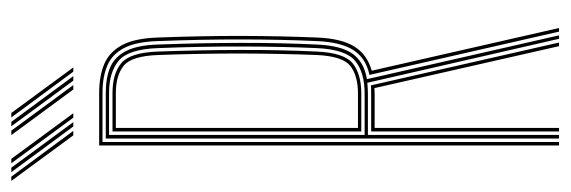

<svg xmlns="http://www.w3.org/2000/svg" viewBox="-352 -644 993 334"><g transform="rotate(-90 144.0 -476.5)"><path d="M58.5 0V-800H149.8Q179.2 -800 200.2 -791.1Q221.2 -782.2 233 -760.2Q244.8 -738.2 246.2 -698.8Q249.2 -618.5 249 -550.2Q248.8 -482 246.2 -420.5Q244.5 -379.2 230.9 -356.6Q217.2 -334 188.5 -325.8L262.8 0H256.5L181.2 -329.8Q210.5 -336 224.4 -357.8Q238.2 -379.5 240 -420.8Q242.8 -482.5 242.9 -551.6Q243 -620.8 240 -698.8Q238.8 -736.2 227.8 -757Q216.8 -777.8 197 -786Q177.2 -794.2 149.8 -794.2H64.5V0ZM82.8 0V-326.8H146Q150.8 -326.8 154.9 -326.9Q159 -327 163 -327.2L237.5 0H231.2L158.2 -321.2Q155.5 -321 152.5 -320.9Q149.5 -320.8 146 -320.8H89V0ZM70.5 0V-788.5H149.8Q176.2 -788.5 194.4 -780.8Q212.5 -773 222.6 -753.5Q232.8 -734 234 -698.2Q236.8 -624 236.9 -553.5Q237 -483 234 -421Q232.2 -379.2 218 -359.2Q203.8 -339.2 173.8 -334.2L250 0H244L167.5 -333.5Q162.8 -333 158 -332.8Q153.2 -332.5 148.8 -332.5H76.8V0ZM76.8 -338.2H148.8Q185.5 -338.2 205.5 -354.6Q225.5 -371 227.8 -421.2Q230.5 -482.5 230.6 -552.1Q230.8 -621.8 227.8 -698Q226 -749 206 -765.9Q186 -782.8 149.8 -782.8H76.8ZM82.8 -344V-776.8H149.8Q183.2 -776.8 201.6 -761.5Q220 -746.2 221.8 -698Q224.5 -624 224.6 -553.9Q224.8 -483.8 221.8 -421.2Q219.5 -372.8 200.6 -358.4Q181.8 -344 148.8 -344ZM89 -349.8H148.8Q179.8 -349.8 196.8 -363.1Q213.8 -376.5 215.8 -421.5Q218.2 -483.5 218.4 -552.9Q218.5 -622.2 215.8 -697.8Q214 -744.2 196.8 -757.6Q179.5 -771 149.8 -771H89ZM106.8 -845 27.5 -952.8H35.2L114.5 -845ZM76 -845 -3.2 -952.8H4.2L83.8 -845ZM91.5 -845 12 -952.8H19.8L99 -845ZM186.8 -845 107.2 -952.8H115L194.2 -845ZM155.8 -845 76.5 -952.8H84.2L163.5 -845ZM171.2 -845 91.8 -952.8H99.5L179 -845Z"/></g></svg>

Font: Big Shoulders Inline Display Thin ExtraLight
Style: Regular
Weight: 250
Version: Version 2.002